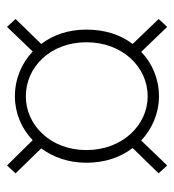

<svg xmlns="http://www.w3.org/2000/svg" viewBox="6 -644 508 561"><g transform="rotate(90 260.5 -363.0)"><path d="M58 -129 130 -204C165 -171 211 -152 261 -152C309 -152 355 -171 389 -204L463 -129L486 -154L413 -229C439 -264 455 -309 455 -361C455 -415 439 -461 412 -496L486 -572L463 -597L390 -521C355 -554 309 -573 261 -573C211 -573 165 -554 131 -521L58 -597L35 -572L108 -496C81 -461 66 -415 66 -361C66 -309 81 -264 108 -229L35 -154ZM261 -184C175 -184 103 -256 103 -361C103 -466 175 -540 261 -540C345 -540 418 -466 418 -361C418 -256 345 -184 261 -184Z"/></g></svg>

Font: Noto Sans CJK SC Thin
Style: Regular
Weight: 100
Designer: Ryoko NISHIZUKA 西塚涼子 (kana, bopomofo & ideographs); Paul D. Hunt (Latin, Greek & Cyrillic); Sandoll Communications 산돌커뮤니
Foundry: Adobe
Version: Version 2.004;hotconv 1.0.118;makeotfexe 2.5.65603